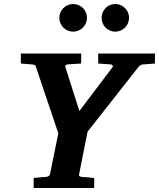

<svg xmlns="http://www.w3.org/2000/svg" viewBox="-20 -938 793 958"><path d="M753 -621V-671H470V-621L529 -617C544 -616 545 -607 541 -602L376 -384L307 -601C302 -614 312 -617 323 -617C323 -617 355 -619 385 -621V-671H84V-621C107 -619 134 -617 134 -617C146 -616 156 -616 159 -605L271 -273L230 -71C227 -58 218 -56 205 -55C205 -55 175 -53 148 -50V0H450V-50C422 -53 393 -55 393 -55C379 -56 372 -58 375 -70L417 -281L671 -604C674 -608 682 -615 689 -616ZM624 -849C624 -887 593 -918 555 -918C517 -918 487 -887 487 -849C487 -811 517 -780 555 -780C593 -780 624 -811 624 -849ZM414 -849C414 -887 383 -918 345 -918C307 -918 276 -887 276 -849C276 -811 307 -780 345 -780C383 -780 414 -811 414 -849Z"/></svg>

Font: Veleka
Style: Bold Italic
Weight: 700
Italic angle: -12°
Designer: Stefan Peev, Context Ltd, 2016; SIL International, 1997-2014.
Foundry: Stefan Peev, Context Ltd, 2016
Version: Version 5.000